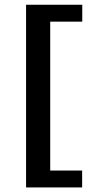

<svg xmlns="http://www.w3.org/2000/svg" viewBox="-20 -653 397 816"><path d="M90.8 143.6V-632.8H329.6V-561H193.4V71.8H329.1V143.6Z"/></svg>

Font: Kameron Medium
Style: Regular
Weight: 500
Designer: Vernon Adams
Foundry: Vernon Adams
Version: Version 1.100